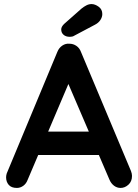

<svg xmlns="http://www.w3.org/2000/svg" viewBox="-20 -919 679 944"><path d="M332 -543 116 -35Q109 -16 94.5 -5.5Q80 5 63 5Q36 5 23 -10Q10 -25 10 -47Q10 -56 13 -66L262 -664Q270 -684 286.5 -695Q303 -706 322 -704Q340 -704 355.5 -693.5Q371 -683 378 -664L624 -78Q629 -65 629 -54Q629 -27 611.5 -11Q594 5 573 5Q555 5 540.5 -6Q526 -17 518 -36L303 -537ZM147 -157 202 -272H472L491 -157ZM323 -738Q304 -738 292.5 -748Q281 -758 281 -774Q281 -781 284.5 -787.5Q288 -794 295 -801L381 -877Q392 -886 404.5 -892.5Q417 -899 430 -899Q447 -899 465 -886Q483 -873 483 -850Q483 -835 473.5 -820.5Q464 -806 446 -797L346 -744Q340 -740 334 -739Q328 -738 323 -738Z"/></svg>

Font: Quicksand Light
Style: Bold
Weight: 700
Version: Version 3.004